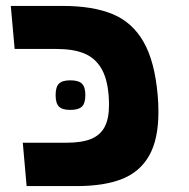

<svg xmlns="http://www.w3.org/2000/svg" viewBox="-20 -629 640 649"><path d="M57 -146.5H203.5Q256 -146.5 287.5 -159.2Q319 -172 333.8 -200Q348.5 -228 348.5 -274.5Q348.5 -290.5 347 -309Q342 -367 320.5 -401Q299 -435 262.5 -449.2Q226 -463.5 171 -463.5H29.5L16.5 -609H191Q293.5 -609 360.2 -581.5Q427 -554 465 -488Q503 -422 513 -307.5Q515.5 -282 515.5 -250.5Q515.5 -158 484.2 -103Q453 -48 392.5 -24Q332 0 239 0H70ZM168 -307.5Q168 -335 179.2 -346.2Q190.5 -357.5 217.5 -357.5Q245.5 -357.5 257 -346.2Q268.5 -335 268.5 -307.5Q268.5 -280 257 -268.8Q245.5 -257.5 217.5 -257.5Q190.5 -257.5 179.2 -268.8Q168 -280 168 -307.5Z"/></svg>

Font: JuliaMono Black
Style: Italic
Weight: 900
Italic angle: -9°
Monospace: yes
Designer: cormullion
Foundry: corm
Version: Version 0.057; ttfautohint (v1.8.4)